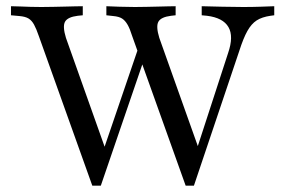

<svg xmlns="http://www.w3.org/2000/svg" viewBox="-20 -591 904 617"><path d="M576.6 5.6 404.8 -475Q397.6 -498.4 389.9 -511.7Q382.3 -525 372.2 -531.5Q362.1 -537.9 343.5 -539.5L321.8 -541.9V-571Q339.5 -570.2 363.7 -569.4Q387.9 -568.5 412.9 -568.5H413.7Q432.3 -568.5 451.2 -569Q470.2 -569.4 487.5 -569.8Q504.8 -570.2 519.8 -570.6Q534.7 -571 544.4 -571V-541.9L529.8 -540.3Q497.6 -536.3 489.1 -521.4Q480.6 -506.5 491.9 -469.4L620.2 -108.9L608.9 -100.8L712.9 -420.2Q731.5 -474.2 714.1 -504Q696.8 -533.9 645.2 -540.3L628.2 -541.9V-571Q659.7 -570.2 694.8 -569.4Q729.8 -568.5 761.3 -568.5Q791.1 -568.5 816.1 -569.4Q841.1 -570.2 861.3 -571V-541.9L849.2 -540.3Q821.8 -536.3 804.8 -525.4Q787.9 -514.5 775 -491.5Q762.1 -468.5 749.2 -428.2L603.2 5.6ZM276.6 5.6 104.8 -475Q96.8 -498.4 89.5 -511.7Q82.3 -525 71.8 -531.5Q61.3 -537.9 41.9 -539.5L15.3 -541.9V-571Q29 -571 44.8 -570.2Q60.5 -569.4 78.2 -569Q96 -568.5 112.1 -568.5H112.9H113.7Q132.3 -568.5 151.6 -569Q171 -569.4 188.3 -569.8Q205.6 -570.2 220.6 -570.6Q235.5 -571 246 -571V-541.9L229.8 -540.3Q197.6 -536.3 189.1 -521.4Q180.6 -506.5 191.9 -469.4L323.4 -99.2L304.8 -86.3L433.1 -462.1L450 -421L304 5.6Z"/></svg>

Font: Playfair 5pt SemiExpanded Light
Style: Regular
Weight: 400
Version: Version 2.203